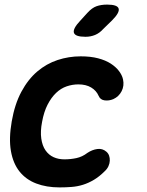

<svg xmlns="http://www.w3.org/2000/svg" viewBox="-20 -805 640 835"><path d="M31 -277Q44 -352 73 -406Q102 -460 142 -494Q182 -528 230.5 -544Q279 -560 331 -560Q374 -560 406.5 -551.5Q439 -543 461.5 -528.5Q484 -514 497.5 -496Q511 -478 515 -460Q521 -432 509 -408.5Q497 -385 473 -374Q454 -366 435 -368.5Q416 -371 409 -388Q399 -411 376.5 -424.5Q354 -438 321 -438Q295 -438 270 -429.5Q245 -421 224 -401Q203 -381 187 -350Q171 -319 163 -275Q155 -234 159.5 -202.5Q164 -171 178 -151Q192 -131 213 -121.5Q234 -112 260 -112Q287 -112 312.5 -117.5Q338 -123 360 -140Q381 -154 403.5 -157Q426 -160 443 -145Q451 -138 454.5 -128Q458 -118 457.5 -106Q457 -94 451.5 -82Q446 -70 435 -60Q412 -37 388.5 -23Q365 -9 341 -1.5Q317 6 291.5 8Q266 10 239 10Q182 10 137.5 -7Q93 -24 65 -59Q37 -94 27.5 -148Q18 -202 31 -277ZM352 -645Q307 -645 301.5 -662.5Q296 -680 329 -715L360 -749Q380 -771 400 -778Q420 -785 446 -785Q491 -785 496 -767.5Q501 -750 467 -716L429 -679Q413 -661 393.5 -653Q374 -645 352 -645Z"/></svg>

Font: Maple Mono
Style: Bold Italic
Weight: 700
Italic angle: -10°
Monospace: yes
Designer: subframe7536
Version: Version 7.000